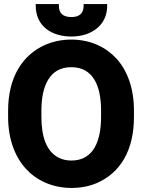

<svg xmlns="http://www.w3.org/2000/svg" viewBox="-20 -916 706 946"><path d="M20 -339C20 -231 54 -143 107 -85C156 -31 233 10 332 10C378 10 419 2 457 -14C573 -64 640 -176 640 -339V-371C640 -480 608 -567 555 -626C506 -680 431 -721 331 -721C285 -721 243 -712 205 -696C89 -646 20 -533 20 -371ZM156 -888C156 -788 233 -736 332 -736C358 -736 382 -740 404 -747C461 -767 508 -811 508 -888V-896H392V-888C392 -851 372 -832 332 -832C292 -832 270 -849 270 -888V-896H156ZM184 -340V-371C184 -492 224 -585 331 -585C439 -585 478 -493 478 -371V-340C478 -219 439 -125 332 -125C308 -125 287 -130 269 -139C208 -170 184 -244 184 -340Z"/></svg>

Font: Asimov Pro
Style: Blk
Weight: 900
Designer: Google
Version: Version 2.000980; 2014